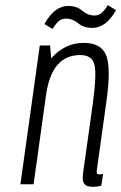

<svg xmlns="http://www.w3.org/2000/svg" viewBox="-20 -713 469 743"><path d="M291 -500Q336 -500 345.5 -462.5Q355 -425 338 -304L302 -47Q297 -15 305.5 -2.5Q314 10 340 10Q347 10 354.5 9Q362 8 372 6L379 -40Q369 -38 367 -38Q357 -38 355 -42.5Q353 -47 355 -57L392 -322Q410 -450 391 -498.5Q372 -547 305 -547Q286 -547 269.5 -543.5Q253 -540 237 -532.5Q221 -525 206.5 -514Q192 -503 178 -487L174 -537H134L59 0H110L158 -344Q169 -423 202 -461.5Q235 -500 291 -500ZM183 -601Q195 -620 206.5 -630.5Q218 -641 235 -641Q261 -641 282.5 -623Q304 -605 337 -605Q363 -605 386 -621.5Q409 -638 429 -674L397 -693Q387 -676 375 -664.5Q363 -653 346 -653Q320 -653 298.5 -671.5Q277 -690 244 -690Q218 -690 195 -673Q172 -656 152 -620Z"/></svg>

Font: Secuela ExtLt
Style: Italic
Weight: 200
Italic angle: -8°
Designer: Fernando Haro
Foundry: deFharo
Version: Version 1.704